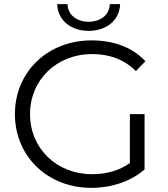

<svg xmlns="http://www.w3.org/2000/svg" viewBox="-20 -901 813 927"><path d="M421 6C520 6 613 -26 678 -83V-350H607V-114C557 -78 496 -60 424 -60C253 -60 125 -185 125 -350C125 -516 254 -640 425 -640C510 -640 581 -613 636 -558L682 -605C621 -672 529 -706 422 -706C210 -706 52 -554 52 -350C52 -146 210 6 421 6ZM408 -752C493 -752 557 -802 560 -881H510C509 -829 465 -796 408 -796C351 -796 307 -829 306 -881H256C259 -802 323 -752 408 -752Z"/></svg>

Font: Malon Grotesk
Style: Regular
Weight: 400
Designer: Julieta Ulanovsky
Foundry: Julieta Ulanovsky
Version: Version 7.200